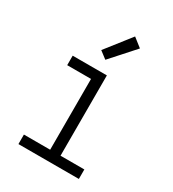

<svg xmlns="http://www.w3.org/2000/svg" viewBox="-184 -861 868 963"><g transform="rotate(30 250.0 -380.0)"><path d="M75 0V-55H227V-465H89V-520H287V-55H425V0ZM241 -584 199 -616 312 -760 363 -720Z"/></g></svg>

Font: Iosevka Curly Light
Style: Regular
Weight: 300
Monospace: yes
Designer: Belleve Invis
Foundry: Belleve Invis
Version: Version 22.1.2; ttfautohint (v1.8.4)